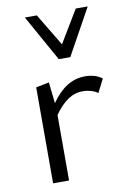

<svg xmlns="http://www.w3.org/2000/svg" viewBox="-82 -756 536 806"><g transform="rotate(-10 186.5 -353.0)"><path d="M78 -409 134 -420 144 -330Q205 -419 287 -419Q332 -419 360 -397L331 -340Q320 -349 302.5 -354Q285 -359 267 -359Q233 -359 203.5 -339Q174 -319 146 -279V0H78ZM82 -706H133L216 -568L299 -706H350L241 -509H192Z"/></g></svg>

Font: LXGW Bright GB
Style: Regular
Weight: 400
Designer: Christian Thalmann (Catharsis Fonts)
Foundry: LXGW / Christian Thalmann (Catharsis Fonts) / Fontworks Inc.
Version: Version 5.510